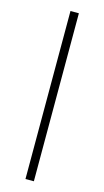

<svg xmlns="http://www.w3.org/2000/svg" viewBox="-119 -800 455 839"><g transform="rotate(15 108.5 -380.0)"><path d="M128 0V-760H90V0Z"/></g></svg>

Font: Noto Sans Myanmar UI ExtraLight
Style: Regular
Weight: 200
Designer: Monotype Design Team
Foundry: Monotype Imaging Inc.
Version: Version 2.103